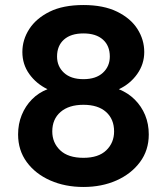

<svg xmlns="http://www.w3.org/2000/svg" viewBox="-20 -732 663 764"><path d="M312 12Q239 12 180 -14Q121 -40 86.5 -87Q52 -134 52 -197Q52 -239 66.5 -274.5Q81 -310 107 -336.5Q133 -363 169 -377Q124 -399 96.5 -437.5Q69 -476 69 -525Q69 -574 96.5 -616.5Q124 -659 177.5 -685.5Q231 -712 312 -712Q392 -712 446 -685.5Q500 -659 527 -616.5Q554 -574 554 -525Q554 -477 526 -437.5Q498 -398 453 -377Q490 -362 516.5 -335.5Q543 -309 557.5 -274Q572 -239 572 -197Q572 -134 537 -87Q502 -40 443.5 -14Q385 12 312 12ZM312 -104Q372 -104 403 -134Q434 -164 434 -209Q434 -258 402 -286.5Q370 -315 312 -315Q254 -315 221 -286.5Q188 -258 188 -209Q188 -164 219.5 -134Q251 -104 312 -104ZM312 -417Q362 -417 389.5 -442.5Q417 -468 417 -507Q417 -550 389.5 -574.5Q362 -599 312 -599Q262 -599 234.5 -574.5Q207 -550 207 -507Q207 -468 234.5 -442.5Q262 -417 312 -417Z"/></svg>

Font: DM Sans 28pt ExtraBold
Style: Regular
Weight: 800
Version: Version 4.004;gftools[0.9.30]